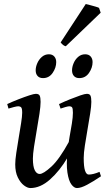

<svg xmlns="http://www.w3.org/2000/svg" viewBox="-20 -932 552 972"><path d="M491.2 -39.6Q452.1 -13.2 420.9 3.4Q389.6 20 369.6 20Q355 20 341.3 1.5Q327.6 -17.1 321.3 -58.6Q314.9 -100.1 322.3 -168.5Q325.7 -201.7 332 -237.8Q338.4 -273.9 343.8 -306.4Q349.1 -338.9 349.1 -361.3Q349.1 -383.8 344.5 -388.9Q339.8 -394 331.1 -394Q325.2 -394 311.3 -390.1Q297.4 -386.2 286.6 -382.3L278.8 -405.3Q306.2 -418 335.2 -429.7Q364.3 -441.4 387.2 -449.2Q410.2 -457 419.9 -457Q433.6 -457 438 -447.8Q442.4 -438.5 442.4 -416Q442.4 -394.5 436.5 -357.2Q430.7 -319.8 423.1 -276.9Q415.5 -233.9 409.7 -195.3Q403.8 -156.7 403.8 -132.8Q403.8 -88.4 410.4 -68.4Q417 -48.3 429.2 -48.3Q451.2 -48.3 483.9 -62ZM330.1 -216.3 322.3 -134.8Q282.7 -67.4 233.6 -23.7Q184.6 20 133.8 20Q119.1 20 101.3 6.6Q83.5 -6.8 70.3 -33.7Q57.1 -60.5 57.1 -100.1Q57.1 -122.1 62.5 -158.2Q67.9 -194.3 74.7 -234.6Q81.5 -274.9 86.9 -309.1Q92.3 -343.3 92.3 -361.3Q92.3 -383.8 86.7 -388.9Q81.1 -394 72.3 -394Q65.9 -394 50.5 -390.1Q35.2 -386.2 22.9 -382.3L16.6 -405.3Q44.4 -418 74.5 -429.7Q104.5 -441.4 128.4 -449.2Q152.3 -457 161.6 -457Q176.3 -457 180.9 -447.8Q185.5 -438.5 185.5 -416Q185.5 -394.5 179.7 -355.7Q173.8 -316.9 166 -272.7Q158.2 -228.5 152.3 -189.5Q146.5 -150.4 146.5 -129.4Q146.5 -88.9 156 -70.1Q165.5 -51.3 180.7 -51.3Q199.7 -51.3 240.2 -88.6Q280.8 -126 330.1 -216.3ZM448.7 -617.7Q448.7 -589.4 430.7 -563Q412.6 -536.6 381.3 -536.6Q363.8 -536.6 354.2 -547.4Q344.7 -558.1 344.7 -575.7Q344.7 -593.3 352.8 -612.3Q360.8 -631.3 376 -644.3Q391.1 -657.2 411.1 -657.2Q429.2 -657.2 439 -646Q448.7 -634.8 448.7 -617.7ZM264.6 -617.7Q264.6 -589.4 246.6 -563Q228.5 -536.6 197.8 -536.6Q179.7 -536.6 170.2 -547.4Q160.6 -558.1 160.6 -575.7Q160.6 -593.3 168.9 -612.3Q177.2 -631.3 192.4 -644.3Q207.5 -657.2 227.5 -657.2Q245.1 -657.2 254.9 -646Q264.6 -634.8 264.6 -617.7ZM481.4 -892.1 489.7 -867.7 313 -697.8Q299.3 -700.7 287.1 -717.3L414.1 -911.6Q420.9 -910.2 434.8 -906.5Q448.7 -902.8 462.4 -898.9Q476.1 -895 481.4 -892.1Z"/></svg>

Font: Gentium Book Plus
Style: Italic
Weight: 400
Italic angle: -8°
Designer: Victor Gaultney, Annie Olsen, Iska Routamaa, Becca Hirsbrunner
Foundry: SIL International
Version: Version 6.101